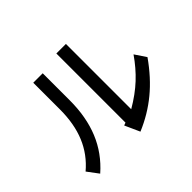

<svg xmlns="http://www.w3.org/2000/svg" viewBox="-157 -925 1235 1235"><g transform="rotate(-45 460.0 -308.0)"><path d="M871 -250Q793 -139 702.5 -64.5Q612 10 500 57L477 6Q470 -11 454 -45L473 -52V-681H560V-87Q646 -137 707.5 -194.5Q769 -252 820 -326ZM69 -11Q153 -82 194 -180.5Q235 -279 235 -411V-653H321V-407Q321 -256 273 -139Q225 -22 126 65Z"/></g></svg>

Font: LINE Seed Sans KR Regular
Style: Regular
Weight: 400
Designer: LINE VX Design & Sandoll Inc & Dalton Maag Ltd
Foundry: Sandoll Inc.
Version: Version 1.000